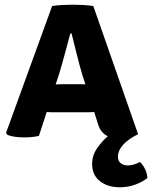

<svg xmlns="http://www.w3.org/2000/svg" viewBox="-20 -576 645 814"><path d="M211.5 -100Q203.5 -100 194.8 -100.2Q186 -100.5 178 -101L145 0Q131 3.5 114.8 5Q98.5 6.5 81 6.5Q61.5 6.5 42.2 3.8Q23 1 11 -4.5L5.5 -12.5L201 -550.5Q225 -554 248.2 -555Q271.5 -556 291 -556Q308.5 -556 329.2 -555Q350 -554 375.5 -550.5L565.5 -7Q525 12.5 502.5 37.2Q480 62 480 88.5Q480 107 492.2 116.2Q504.5 125.5 522 125.5Q536 125.5 549.5 120.8Q563 116 573.5 111Q585 121 594.2 139.2Q603.5 157.5 605 178.5Q586 194.5 554.8 206.2Q523.5 218 488 218Q436.5 218 403.5 192Q370.5 166 370.5 119.5Q370.5 83 391.5 52.8Q412.5 22.5 437 1.5Q423.5 -4.5 412.2 -17.5Q401 -30.5 394 -54.5L379.5 -101Q371 -100.5 362.2 -100.2Q353.5 -100 345.5 -100ZM231 -263.5 216 -218Q224 -218.5 232.2 -218.8Q240.5 -219 248.5 -219H313.5Q321 -219 328 -218.8Q335 -218.5 342 -218.5L328.5 -260.5Q317 -299 305.2 -347Q293.5 -395 283.5 -434H278Q268 -396.5 255.2 -348.8Q242.5 -301 231 -263.5Z"/></svg>

Font: Signika Negative SC
Style: Bold
Weight: 700
Designer: Anna Giedryś
Foundry: Anna Giedryś
Version: Version 2.000; ttfautohint (v1.8.3) -l 8 -r 50 -G 200 -x 9 -